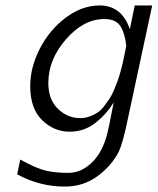

<svg xmlns="http://www.w3.org/2000/svg" viewBox="-20 -500 578 704"><path d="M43 139.2 54.2 85Q115.2 119.1 153.8 127Q188 133.8 228 133.8H231Q269 133.8 301.8 108.9Q348.6 73.7 369.1 4.9Q377.9 -22.9 397 -125Q372.1 -83 330.6 -50Q289.1 -17.1 235.8 -17.1Q177.7 -17.1 134.3 -59.6Q90.8 -102.1 90.8 -184.1Q90.8 -252.9 126 -321.5Q161.1 -390.1 220.9 -435.1Q280.8 -480 345.2 -480Q426.3 -480 456.1 -393.1L474.1 -480H538.1L441.9 -32.2Q427.7 30.8 415 57.1Q388.2 108.9 336.7 146.5Q285.2 184.1 217.8 184.1Q125 184.1 43 139.2ZM157.2 -195.8Q157.2 -134.8 192.6 -100.8Q228 -66.9 273.9 -66.9Q292 -66.9 308.6 -73Q325.2 -79.1 337.6 -87.2Q350.1 -95.2 362.1 -111.1Q374 -127 382.1 -138.9Q390.1 -150.9 399.2 -172.9Q408.2 -194.8 412.6 -207Q417 -219.2 423.6 -243.7Q430.2 -268.1 431.6 -276.1Q433.1 -284.2 438 -307.1Q442.9 -330.1 442.9 -331.1Q439 -375 422.4 -402.6Q405.8 -430.2 362.8 -430.2Q286.6 -430.2 221.9 -356Q157.2 -281.7 157.2 -195.8Z"/></svg>

Font: CMU Bright
Style: Oblique
Weight: 500
Italic angle: -12°
Version: Version 0.7.0